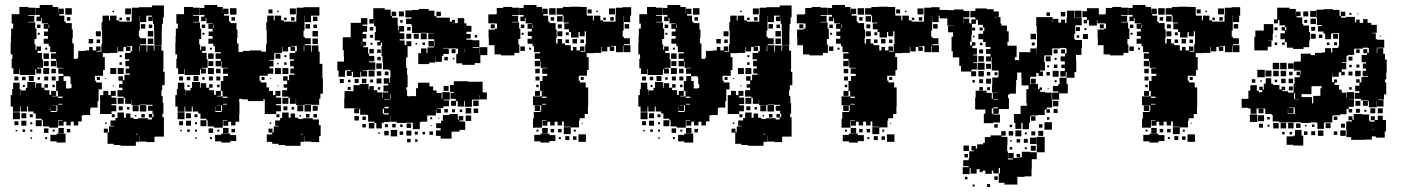

<svg xmlns="http://www.w3.org/2000/svg" viewBox="-20 -557 5641 773"><path d="M60 -107H32V-128H23V-174H29V-198H33V-224H59V-198H63V-174H64V-193H84V-203H90V-227H122V-204H125V-222H147V-204H159V-218H173V-204H159V-194H179V-175H186V-191H206V-171H190V-169H213V-191H206V-231H246V-201H264V-203H268V-219H264V-246H261V-250H236V-231H216V-251H235V-260H215V-282H235V-284H209V-311H207V-290H185V-312H206V-320H185V-342H206V-347H182V-371H176V-381H156V-401H173V-412H157V-430H173V-441H156V-461H173V-463H148V-485H145V-472H127V-490H140V-497H122V-525H140V-537H192V-529H214V-504H215V-522H237V-500H219V-494H239V-470H245V-464H269V-438H273V-404H271V-382H277V-352V-320H292V-325H295V-352H323V-354H339V-368H353V-354H367V-370H385V-352H369V-349H388V-379H391V-406V-434H389V-468H393V-494H419V-475H423V-494H449V-475H460V-470H485H510V-497H511V-526H539V-528H569H592V-535H640V-487H636V-461H632V-435H631V-406H601V-435H600V-461H596V-487H595V-472H577V-490H592V-494H569V-468H543V-434H539V-409H544V-375H570V-349H573V-374H599V-353H602V-375H630V-353H638V-309V-279H637V-268H643V-214H633V-194H630V-170H635V-143H638V-99H634V-85H640V-55V-7H602V15H570V13H542V-10H541V14H527V30H465V27H438V22H413V-23H398V-39H414V-24H419V-48H439V-50H425V-72H445V-82H453V-104H479V-83H487V-100H505V-83H518V-78H536V-81H576V-76H592V-84H579V-98H593V-85H598V-99H594V-111H576V-131H594V-135H570V-136H543V-134H509V-156H508V-139H484V-163H501H478V-168H453V-194H473V-232H457V-250H475V-234H481V-256H503V-261H486V-281H500V-290H485V-312H500V-318H483V-344H506V-351H512V-372H489V-370H505V-352H487V-368H477V-350H455V-368H453V-344H424V-343H394V-327H402V-275H395V-252H362V-232H367V-225H390V-197H377V-150H373V-124H346V-121H343V-94H315V-92H309V-68H295V-52H277V-67H265V-52H247V-67H236V-51H216V-71H232V-73H214V-43H178V-48H153V-73H148V-79H124V-100H115V-108H93V-128H89V-108H63V-128H60ZM58 -259H34V-282H27V-320H30V-338H23V-384H24V-413H25V-442H33V-462H27V-500H58V-529H94V-526H121V-496H94V-493H118V-469H94V-467H122V-442H127V-400H119V-378H103H123V-356H127V-370H145V-352H131V-344H149V-318H131H153V-284H129V-281H146V-261H126V-278H122V-255H90H60V-279H58ZM269 -498H243V-524H269ZM508 -499H484V-523H508ZM439 -508H433V-514H439ZM543 -468V-494H542V-468ZM263 -474H249V-488H263ZM503 -474H489V-488H503ZM471 -476H461V-486H471ZM565 -442H547V-460H565ZM178 -444V-458H176V-444ZM143 -444H129V-458H143ZM593 -444H579V-458H593ZM597 -410H575V-432H597ZM386 -411H366V-431H386ZM140 -417H132V-425H140ZM631 -376H601V-406H631ZM568 -379H544V-403H568ZM597 -380H575V-402H597ZM355 -382H337V-400H355ZM383 -384H369V-398H383ZM542 -351V-373H540V-351ZM170 -357H162V-365H170ZM177 -320H155V-342H177ZM470 -327H462V-335H470ZM176 -291H156V-311H176ZM471 -296H461V-306H471ZM448 -259H424V-283H448ZM478 -259H454V-283H478ZM178 -259H154V-283H178ZM205 -262H187V-280H205ZM116 -231H96V-251H116ZM204 -233H188V-249H204ZM174 -233H158V-249H174ZM54 -233H38V-249H54ZM83 -234H69V-248H83ZM382 -235H370V-247H382ZM141 -236H131V-246H141ZM408 -239H404V-243H408ZM473 -204H459V-218H473ZM201 -206H191V-216H201ZM80 -207H72V-215H80ZM438 -209H434V-213H438ZM429 -98H383V-128V-174H396V-191H416V-174H426V-191H446V-171H429V-164H449V-138H429V-133H448V-109H429ZM214 -163H232V-168H214V-136H231V-139H214ZM478 -139H454V-163H478ZM569 -108H543V-134H569ZM207 -110H185V-127H184V-106H208V-109H211V-133H190V-132H207ZM538 -109H514V-133H538ZM474 -113H458V-129H474ZM501 -116H491V-126H501ZM60 -77H32V-105H60ZM86 -81H66V-101H86ZM563 -84H549V-98H563ZM112 -85H100V-97H112ZM442 -85H430V-97H442ZM529 -88H523V-94H529ZM148 -49H124V-73H148ZM86 -51H66V-71H86ZM54 -53H38V-69H54ZM110 -57H102V-65H110ZM409 -58H403V-64H409ZM237 -20H215V-42H237ZM175 -22H157V-40H175ZM263 -24H249V-38H263ZM81 -26H71V-36H81ZM110 -27H102V-35H110ZM200 -27H192V-35H200ZM49 -28H43V-34H49ZM244 17H208V12H183V-14H208V-19H244ZM527 -16H535V-18H527ZM170 3H162V-5H170ZM109 2H103V-4H109Z M723 -107H695V-128H686V-174H692V-198H696V-224H722V-198H726V-174H727V-193H747V-203H753V-227H785V-204H788V-222H810V-204H822V-218H836V-204H822V-194H842V-175H849V-191H869V-171H853V-169H876V-191H869V-231H895H879V-251H898V-260H878V-282H898V-284H872V-311H870V-290H848V-312H869V-320H848V-342H869V-347H845V-371H839V-381H819V-401H836V-412H820V-430H836V-441H819V-461H836V-463H811V-485H808V-472H790V-490H803V-497H785V-525H803V-537H855V-529H877V-504H878V-522H900V-500H882V-494H902V-470H908V-464H932V-438H936V-404H934V-382H940V-352V-348H958V-352H986V-354H1032V-349H1051V-379H1054V-406V-434H1052V-468H1056V-494H1082V-475H1086V-494H1112V-475H1123V-470H1148H1173V-497H1174V-526H1202V-528H1232H1266V-494H1232V-468H1206V-434H1202V-409H1207V-375H1233V-349H1236V-374H1262V-349H1267V-313V-300H1278V-242H1277H1280V-180H1270V-160H1265V-135H1233V-136H1206V-134H1172V-156H1171V-139H1147V-163H1164H1141V-168H1116V-194H1136V-232H1120V-250H1138V-234H1144V-256H1166V-261H1149V-281H1163V-290H1148V-312H1163V-318H1146V-344H1169V-351H1175V-372H1152V-370H1168V-352H1150V-368H1140V-350H1118V-368H1116V-344H1087V-343H1084V-316H1065V-313H1081V-289H1065V-282H1080V-260H1058V-252H1025V-232H1030V-225H1053V-205H1063V-191H1079V-174H1089V-191H1109V-171H1092V-164H1112V-138H1092V-133H1111V-109H1092V-98H1046V-128V-157H1040V-150H978V-157H955V-159H943V-146H944V-96H943V-67H928V-52H910V-67H899V-51H879V-71H895V-73H877V-43H841V-48H816V-73H811V-79H787V-100H778V-108H756V-128H752V-108H726V-128H723ZM721 -259H697V-282H690V-320H693V-338H686V-384H687V-413H688V-442H696V-462H690V-500H721V-529H757V-526H784V-496H757V-493H781V-469H757V-467H785V-442H790V-400H782V-378H766H786V-356H790V-370H808V-352H794V-344H812V-318H794H816V-284H792V-281H809V-261H789V-278H785V-255H753H723V-279H721ZM932 -498H906V-524H932ZM1171 -499H1147V-523H1171ZM1077 -503H1061V-519H1077ZM1102 -508H1096V-514H1102ZM1206 -468V-494H1205V-468ZM1258 -472H1240V-490H1258ZM926 -474H912V-488H926ZM1166 -474H1152V-488H1166ZM1134 -476H1124V-486H1134ZM1228 -442H1210V-460H1228ZM841 -444V-458H839V-444ZM806 -444H792V-458H806ZM1256 -444H1242V-458H1256ZM1260 -410H1238V-432H1260ZM803 -417H795V-425H803ZM1231 -379H1207V-403H1231ZM1260 -380H1238V-402H1260ZM1205 -351V-373H1203V-351ZM833 -357H825V-365H833ZM840 -320H818V-342H840ZM1109 -321H1089V-341H1109ZM1133 -327H1125V-335H1133ZM839 -291H819V-311H839ZM1134 -296H1124V-306H1134ZM1102 -298H1096V-304H1102ZM1111 -259H1087V-283H1111ZM1141 -259H1117V-283H1141ZM841 -259H817V-283H841ZM868 -262H850V-280H868ZM779 -231H759V-251H779ZM867 -233H851V-249H867ZM837 -233H821V-249H837ZM717 -233H701V-249H717ZM746 -234H732V-248H746ZM1045 -235H1033V-247H1045ZM804 -236H794V-246H804ZM1071 -239H1067V-243H1071ZM1136 -204H1122V-218H1136ZM864 -206H854V-216H864ZM743 -207H735V-215H743ZM1101 -209H1097V-213H1101ZM877 -163H895V-168H877V-136H894V-139H877ZM1141 -139H1117V-163H1141ZM1232 -108H1206V-134H1232ZM870 -110H848V-127H847V-106H871V-109H874V-133H853V-132H870ZM1201 -109H1177V-133H1201ZM1259 -111H1239V-131H1259ZM1137 -113H1121V-129H1137ZM1164 -116H1154V-126H1164ZM723 -77H695V-105H723ZM1190 30H1128V27H1101V22H1076V14H1054V-16H1076V-23H1061V-39H1077V-24H1082V-48H1102V-50H1088V-72H1108V-82H1116V-104H1142V-83H1150V-100H1168V-83H1181V-78H1199V-81H1239V-76H1264V-53H1271V-9H1265V15H1233V13H1205V-10H1204V14H1190ZM749 -81H729V-101H749ZM1226 -84H1212V-98H1226ZM1256 -84H1242V-98H1256ZM775 -85H763V-97H775ZM1105 -85H1093V-97H1105ZM1192 -88H1186V-94H1192ZM811 -49H787V-73H811ZM749 -51H729V-71H749ZM717 -53H701V-69H717ZM773 -57H765V-65H773ZM1072 -58H1066V-64H1072ZM900 -20H878V-42H900ZM838 -22H820V-40H838ZM926 -24H912V-38H926ZM744 -26H734V-36H744ZM773 -27H765V-35H773ZM863 -27H855V-35H863ZM712 -28H706V-34H712ZM907 17H871V12H846V-14H871V-19H907ZM1190 -16H1198V-18H1190ZM931 11H907V-13H931ZM833 3H825V-5H833ZM772 2H766V-4H772Z M1426 -101H1406V-121H1423V-122H1406V-121H1366V-161H1367V-190H1403V-214H1428V-219H1464V-197H1467V-210H1485V-194H1499V-185H1520V-163H1522V-185H1543V-189H1524V-213H1543V-220H1525V-242H1547V-224H1550V-247H1571H1552V-273H1548V-277H1522V-305H1520V-331H1516V-371H1518V-385H1513V-374H1499V-388H1510V-394H1489V-428H1510H1493V-451H1486V-478H1485V-462H1467V-480H1483V-524H1529V-518H1553V-493H1557V-510H1575V-492H1558V-486H1581V-457H1582V-434H1585V-452H1607V-430H1589V-423H1608V-399H1589V-394H1609V-376H1616V-391H1636V-371H1621V-326H1615V-310V-284H1619V-256H1621V-206H1616V-194H1619V-170H1625V-168H1627V-170H1655V-202H1663V-224H1709V-209H1724V-193H1738V-183H1758V-160H1761V-186H1791V-156H1765V-153H1788V-129H1765V-122H1741V-120H1755V-102H1737V-116H1735V-92H1705H1700V-67H1673V-64H1670V-37H1642V-63H1615V-62H1577V-67H1552V-90H1551V-66H1525V-62H1487V-67H1462V-94H1459V-95H1430V-118H1426ZM1708 -299H1664V-343H1675V-362H1697V-343H1701V-366H1727V-370H1729V-393H1728V-399H1704V-423H1728V-424H1699V-425H1673V-424H1639V-452H1637V-460H1615V-482H1637V-487H1612V-515H1640V-517H1666V-521H1706V-514H1729V-492H1737V-510H1755V-492H1737V-486H1761V-470V-486H1791V-470H1800V-477H1812V-465H1805V-464H1823V-484H1849V-463H1858V-453H1878V-429H1858V-420H1875V-402H1858V-397H1882V-395H1910V-367H1883V-364H1909V-339H1910V-367H1942V-335H1914V-303H1891V-296H1841V-302H1817V-340H1824V-361H1816V-362H1787V-364H1765V-362H1787V-340H1765V-332H1759V-308H1733V-332H1732V-305H1708ZM1606 -491H1586V-511H1606ZM1369 -248H1343V-273H1338V-309H1365V-329H1364V-355H1360V-407H1392V-417V-465H1433V-484H1459V-458H1440V-453H1458V-429H1440V-420H1455V-402H1440V-389H1454V-373H1443V-367H1462V-341H1466V-332H1487V-310H1466V-306H1491V-276H1462V-275H1439V-273H1458V-249H1434V-268H1431V-246H1401V-268H1396V-251H1376V-271H1393V-274H1374V-273H1369ZM1601 -466H1591V-476H1601ZM1633 -434H1619V-448H1633ZM1483 -434H1469V-448H1483ZM1698 -399H1674V-423H1698ZM1666 -401H1646V-421H1666ZM1636 -401H1616V-421H1636ZM1482 -405H1470V-417H1482ZM1901 -406H1891V-416H1901ZM1727 -370H1705V-392H1727ZM1438 -378V-387H1436V-378ZM1691 -376H1681V-386H1691ZM1480 -377H1472V-385H1480ZM1659 -378H1653V-384H1659ZM1849 -346V-361H1848V-346ZM1485 -342H1467V-360H1485ZM1814 -343H1798V-359H1814ZM1513 -344H1499V-358H1513ZM1783 -314H1769V-328H1783ZM1513 -314H1499V-328H1513ZM1809 -318H1803V-324H1809ZM1517 -280H1495V-302H1517ZM1488 -249H1464V-273H1488ZM1515 -252H1497V-270H1515ZM1544 -254H1529V-269H1544ZM1516 -221H1496V-241H1516ZM1455 -222H1437V-240H1455ZM1364 -223H1348V-239H1364ZM1424 -223H1408V-239H1424ZM1482 -225H1470V-237H1482ZM1391 -226H1381V-236H1391ZM1816 -131H1796V-151H1815V-159H1794V-183H1807V-187H1792V-215H1807V-230H1865V-227H1869V-228H1923V-185H1940V-157H1912V-174H1911V-156H1882V-155H1880V-127H1852V-150H1849V-128H1823V-150H1816ZM1786 -191H1766V-211H1786ZM1392 -195H1380V-207H1392ZM1511 -196H1501V-206H1511ZM1552 -158V-178H1550V-158ZM1528 -155H1549V-157H1528ZM1907 -130H1885V-152H1907ZM1528 -121H1545V-127H1528ZM1877 -100H1855V-122H1877ZM1905 -102H1887V-120H1905ZM1525 -100V-96H1545V-101H1526V-119H1521V-100ZM1783 -104H1769V-118H1783ZM1812 -105H1800V-117H1812ZM1841 -106H1831V-116H1841ZM1798 1H1754V-10H1735V-32H1754V-41H1736V-61H1756V-43V-71H1763V-94H1789V-75V-98H1823V-75H1827V-90H1845V-72H1830V-68H1853V-34H1830V-27H1798ZM1877 -70H1855V-92H1877ZM1425 -72H1407V-90H1425ZM1453 -74H1439V-88H1453ZM1720 -77H1712V-85H1720ZM1748 -79H1744V-83H1748ZM1517 -40H1495V-62H1517ZM1487 -40H1465V-62H1487ZM1635 -42H1617V-60H1635ZM1573 -44H1559V-58H1573ZM1453 -44H1439V-58H1453ZM1542 -45H1530V-57H1542ZM1601 -46H1591V-56H1601ZM1718 -49H1714V-53H1718ZM1579 -8H1553V-34H1579ZM1636 -11H1616V-31H1636ZM1545 -12H1527V-30H1545ZM1603 -14H1589V-28H1603ZM1723 -14H1709V-28H1723ZM1662 -15H1650V-27H1662ZM1691 -16H1681V-26H1691ZM1509 -18H1503V-24H1509ZM1633 16H1619V2H1633ZM1661 14H1651V4H1661Z M2162 -43H2126V-79H2129V-106H2156V-109H2159V-133H2126V-169H2161V-191H2154V-231H2180H2164V-251H2183V-260H2163V-282H2183V-284H2157V-311H2155V-290H2133V-312H2154V-320H2133V-342H2154V-347H2130V-371H2124V-381H2104V-401H2121V-412H2105V-430H2121V-441H2104V-461H2121V-463H2096V-485H2093V-472H2075V-490H2088V-497H2070V-525H2088V-537H2140V-529H2162V-504H2163V-522H2185V-500H2167V-494H2187V-470H2193V-464H2217V-438H2221V-404H2219V-382H2255V-375H2278V-354H2287V-368H2301V-354H2315V-370H2333V-352H2317V-349H2336V-379H2339V-406V-431H2317H2334V-411H2314V-428H2309V-406H2279V-428H2271V-439H2252V-463H2270V-466H2249V-493H2246V-498H2221V-524H2246V-529H2275V-530H2313V-529H2342V-500H2343V-494H2367V-475H2371V-494H2397V-475H2408V-470H2433H2458V-497H2459V-526H2487V-528H2521V-494H2517V-468H2491V-434H2487V-409H2492V-375H2518V-347H2490V-373H2488V-347H2460V-372H2437V-370H2453V-352H2435V-368H2425V-350H2403V-368H2401V-344H2372V-343H2342V-327H2350V-275H2343V-252H2310V-232H2315V-225H2338V-205H2348V-175V-127H2347V-98H2334V-81H2314V-98V-71H2311V-44H2278V-17H2250V-45H2277V-47H2250V-68H2243V-52H2225V-67H2213V-52H2195V-67H2184V-51H2164V-71H2180V-73H2162ZM2051 -334H1997V-338H1971V-375H1948V-404H1947V-438H1973V-442H1981V-462H1975V-463H1946V-499H1975V-500H1980V-525H2006V-529H2042V-526H2069V-496H2042V-493H2066V-469H2042V-467H2070V-442H2075V-400H2067V-378H2051H2071V-344H2051ZM2217 -498H2191V-524H2217ZM2456 -499H2432V-523H2456ZM2362 -503H2346V-519H2362ZM2387 -508H2381V-514H2387ZM2491 -468V-494H2490V-468ZM2245 -470H2223V-492H2245ZM2211 -474H2197V-488H2211ZM2451 -474H2437V-488H2451ZM2419 -476H2409V-486H2419ZM2513 -442H2495V-460H2513ZM2242 -443H2226V-459H2242ZM1972 -443H1956V-459H1972ZM2126 -444V-458H2124V-444ZM2091 -444H2077V-458H2091ZM2244 -411H2224V-431H2244ZM2270 -415H2258V-427H2270ZM2088 -417H2080V-425H2088ZM2516 -379H2492V-403H2516ZM2243 -382H2225V-400H2243ZM2303 -382H2285V-400H2303ZM2331 -384H2317V-398H2331ZM2271 -384H2257V-398H2271ZM2093 -352H2075V-370H2093ZM2118 -357H2110V-365H2118ZM2153 -262H2135V-280H2153ZM2152 -233H2136V-249H2152ZM2330 -235H2318V-247H2330ZM2149 -206H2139V-216H2149ZM2154 -171H2134V-191H2154ZM2162 -163H2180V-168H2162V-136H2179V-139H2162ZM2155 -110H2133V-132H2155ZM2326 -59H2322V-63H2326ZM2185 -20H2163V-42H2185ZM2211 -24H2197V-38H2211ZM2241 -24H2227V-38H2241ZM2298 -27H2290V-35H2298ZM2148 -27H2140V-35H2148ZM2192 17H2156V12H2131V-14H2156V-19H2192ZM2339 14H2309V-16H2339ZM2216 11H2192V-13H2216ZM2272 7H2256V-9H2272ZM2301 6H2287V-8H2301ZM2238 3H2230V-5H2238Z M2587 -107H2559V-128H2550V-174H2556V-198H2560V-224H2586V-198H2590V-174H2591V-193H2611V-203H2617V-227H2649V-204H2652V-222H2674V-204H2686V-218H2700V-204H2686V-194H2706V-175H2713V-191H2733V-171H2717V-169H2740V-191H2733V-231H2773V-201H2791V-203H2795V-219H2791V-246H2788V-250H2763V-231H2743V-251H2762V-260H2742V-282H2762V-284H2736V-311H2734V-290H2712V-312H2733V-320H2712V-342H2733V-347H2709V-371H2703V-381H2683V-401H2700V-412H2684V-430H2700V-441H2683V-461H2700V-463H2675V-485H2672V-472H2654V-490H2667V-497H2649V-525H2667V-537H2719V-529H2741V-504H2742V-522H2764V-500H2746V-494H2766V-470H2772V-464H2796V-438H2800V-404H2798V-382H2804V-352V-320H2819V-325H2822V-352H2850V-354H2866V-368H2880V-354H2894V-370H2912V-352H2896V-349H2915V-379H2918V-406V-434H2916V-468H2920V-494H2946V-475H2950V-494H2976V-475H2987V-470H3012H3037V-497H3038V-526H3066V-528H3096H3119V-535H3167V-487H3163V-461H3159V-435H3158V-406H3128V-435H3127V-461H3123V-487H3122V-472H3104V-490H3119V-494H3096V-468H3070V-434H3066V-409H3071V-375H3097V-349H3100V-374H3126V-353H3129V-375H3157V-353H3165V-309V-279H3164V-268H3170V-214H3160V-194H3157V-170H3162V-143H3165V-99H3161V-85H3167V-55V-7H3129V15H3097V13H3069V-10H3068V14H3054V30H2992V27H2965V22H2940V-23H2925V-39H2941V-24H2946V-48H2966V-50H2952V-72H2972V-82H2980V-104H3006V-83H3014V-100H3032V-83H3045V-78H3063V-81H3103V-76H3119V-84H3106V-98H3120V-85H3125V-99H3121V-111H3103V-131H3121V-135H3097V-136H3070V-134H3036V-156H3035V-139H3011V-163H3028H3005V-168H2980V-194H3000V-232H2984V-250H3002V-234H3008V-256H3030V-261H3013V-281H3027V-290H3012V-312H3027V-318H3010V-344H3033V-351H3039V-372H3016V-370H3032V-352H3014V-368H3004V-350H2982V-368H2980V-344H2951V-343H2921V-327H2929V-275H2922V-252H2889V-232H2894V-225H2917V-197H2904V-150H2900V-124H2873V-121H2870V-94H2842V-92H2836V-68H2822V-52H2804V-67H2792V-52H2774V-67H2763V-51H2743V-71H2759V-73H2741V-43H2705V-48H2680V-73H2675V-79H2651V-100H2642V-108H2620V-128H2616V-108H2590V-128H2587ZM2585 -259H2561V-282H2554V-320H2557V-338H2550V-384H2551V-413H2552V-442H2560V-462H2554V-500H2585V-529H2621V-526H2648V-496H2621V-493H2645V-469H2621V-467H2649V-442H2654V-400H2646V-378H2630H2650V-356H2654V-370H2672V-352H2658V-344H2676V-318H2658H2680V-284H2656V-281H2673V-261H2653V-278H2649V-255H2617H2587V-279H2585ZM2796 -498H2770V-524H2796ZM3035 -499H3011V-523H3035ZM2966 -508H2960V-514H2966ZM3070 -468V-494H3069V-468ZM2790 -474H2776V-488H2790ZM3030 -474H3016V-488H3030ZM2998 -476H2988V-486H2998ZM3092 -442H3074V-460H3092ZM2705 -444V-458H2703V-444ZM2670 -444H2656V-458H2670ZM3120 -444H3106V-458H3120ZM3124 -410H3102V-432H3124ZM2913 -411H2893V-431H2913ZM2667 -417H2659V-425H2667ZM3158 -376H3128V-406H3158ZM3095 -379H3071V-403H3095ZM3124 -380H3102V-402H3124ZM2882 -382H2864V-400H2882ZM2910 -384H2896V-398H2910ZM3069 -351V-373H3067V-351ZM2697 -357H2689V-365H2697ZM2704 -320H2682V-342H2704ZM2997 -327H2989V-335H2997ZM2703 -291H2683V-311H2703ZM2998 -296H2988V-306H2998ZM2975 -259H2951V-283H2975ZM3005 -259H2981V-283H3005ZM2705 -259H2681V-283H2705ZM2732 -262H2714V-280H2732ZM2643 -231H2623V-251H2643ZM2731 -233H2715V-249H2731ZM2701 -233H2685V-249H2701ZM2581 -233H2565V-249H2581ZM2610 -234H2596V-248H2610ZM2909 -235H2897V-247H2909ZM2668 -236H2658V-246H2668ZM2935 -239H2931V-243H2935ZM3000 -204H2986V-218H3000ZM2728 -206H2718V-216H2728ZM2607 -207H2599V-215H2607ZM2965 -209H2961V-213H2965ZM2956 -98H2910V-128V-174H2923V-191H2943V-174H2953V-191H2973V-171H2956V-164H2976V-138H2956V-133H2975V-109H2956ZM2741 -163H2759V-168H2741V-136H2758V-139H2741ZM3005 -139H2981V-163H3005ZM3096 -108H3070V-134H3096ZM2734 -110H2712V-127H2711V-106H2735V-109H2738V-133H2717V-132H2734ZM3065 -109H3041V-133H3065ZM3001 -113H2985V-129H3001ZM3028 -116H3018V-126H3028ZM2587 -77H2559V-105H2587ZM2613 -81H2593V-101H2613ZM3090 -84H3076V-98H3090ZM2639 -85H2627V-97H2639ZM2969 -85H2957V-97H2969ZM3056 -88H3050V-94H3056ZM2675 -49H2651V-73H2675ZM2613 -51H2593V-71H2613ZM2581 -53H2565V-69H2581ZM2637 -57H2629V-65H2637ZM2936 -58H2930V-64H2936ZM2764 -20H2742V-42H2764ZM2702 -22H2684V-40H2702ZM2790 -24H2776V-38H2790ZM2608 -26H2598V-36H2608ZM2637 -27H2629V-35H2637ZM2727 -27H2719V-35H2727ZM2576 -28H2570V-34H2576ZM2771 17H2735V12H2710V-14H2735V-19H2771ZM3054 -16H3062V-18H3054ZM2697 3H2689V-5H2697ZM2636 2H2630V-4H2636Z M3404 -43H3368V-79H3371V-106H3398V-109H3401V-133H3368V-169H3403V-191H3396V-231H3422H3406V-251H3425V-260H3405V-282H3425V-284H3399V-311H3397V-290H3375V-312H3396V-320H3375V-342H3396V-347H3372V-371H3366V-381H3346V-401H3363V-412H3347V-430H3363V-441H3346V-461H3363V-463H3338V-485H3335V-472H3317V-490H3330V-497H3312V-525H3330V-537H3382V-529H3404V-504H3405V-522H3427V-500H3409V-494H3429V-470H3435V-464H3459V-438H3463V-404H3461V-382H3497V-375H3520V-354H3529V-368H3543V-354H3557V-370H3575V-352H3559V-349H3578V-379H3581V-406V-431H3559H3576V-411H3556V-428H3551V-406H3521V-428H3513V-439H3494V-463H3512V-466H3491V-493H3488V-498H3463V-524H3488V-529H3517V-530H3555V-529H3584V-500H3585V-494H3609V-475H3613V-494H3639V-475H3650V-470H3675H3700V-497H3701V-526H3729V-528H3763V-494H3759V-468H3733V-434H3729V-409H3734V-375H3760V-347H3732V-373H3730V-347H3702V-372H3679V-370H3695V-352H3677V-368H3667V-350H3645V-368H3643V-344H3614V-343H3584V-327H3592V-275H3585V-252H3552V-232H3557V-225H3580V-205H3590V-175V-127H3589V-98H3576V-81H3556V-98V-71H3553V-44H3520V-17H3492V-45H3519V-47H3492V-68H3485V-52H3467V-67H3455V-52H3437V-67H3426V-51H3406V-71H3422V-73H3404ZM3293 -334H3239V-338H3213V-375H3190V-404H3189V-438H3215V-442H3223V-462H3217V-463H3188V-499H3217V-500H3222V-525H3248V-529H3284V-526H3311V-496H3284V-493H3308V-469H3284V-467H3312V-442H3317V-400H3309V-378H3293H3313V-344H3293ZM3459 -498H3433V-524H3459ZM3698 -499H3674V-523H3698ZM3604 -503H3588V-519H3604ZM3629 -508H3623V-514H3629ZM3733 -468V-494H3732V-468ZM3487 -470H3465V-492H3487ZM3453 -474H3439V-488H3453ZM3693 -474H3679V-488H3693ZM3661 -476H3651V-486H3661ZM3755 -442H3737V-460H3755ZM3484 -443H3468V-459H3484ZM3214 -443H3198V-459H3214ZM3368 -444V-458H3366V-444ZM3333 -444H3319V-458H3333ZM3486 -411H3466V-431H3486ZM3512 -415H3500V-427H3512ZM3330 -417H3322V-425H3330ZM3758 -379H3734V-403H3758ZM3485 -382H3467V-400H3485ZM3545 -382H3527V-400H3545ZM3573 -384H3559V-398H3573ZM3513 -384H3499V-398H3513ZM3335 -352H3317V-370H3335ZM3360 -357H3352V-365H3360ZM3395 -262H3377V-280H3395ZM3394 -233H3378V-249H3394ZM3572 -235H3560V-247H3572ZM3391 -206H3381V-216H3391ZM3396 -171H3376V-191H3396ZM3404 -163H3422V-168H3404V-136H3421V-139H3404ZM3397 -110H3375V-132H3397ZM3568 -59H3564V-63H3568ZM3427 -20H3405V-42H3427ZM3453 -24H3439V-38H3453ZM3483 -24H3469V-38H3483ZM3540 -27H3532V-35H3540ZM3390 -27H3382V-35H3390ZM3434 17H3398V12H3373V-14H3398V-19H3434ZM3581 14H3551V-16H3581ZM3458 11H3434V-13H3458ZM3514 7H3498V-9H3514ZM3543 6H3529V-8H3543ZM3480 3H3472V-5H3480Z M4357 -463H4343V-477H4356V-488H4338V-512H4356V-524H4404V-476H4396V-454H4364V-476H4357ZM3979 -61H3941V-99H3947V-116H3906V-164H3908V-192H3952V-183H3973V-159H3977V-183H3996V-184H3974V-216H3975V-245H3999V-251H4000V-270V-273H3973V-302H3972V-328H3970V-310H3950V-330H3968V-340H3950V-360H3968V-368H3948V-388H3938V-399H3919V-421H3938V-432H3943V-447H3937V-457H3917V-477H3909V-461H3893V-417H3891V-389H3885V-375H3893V-387H3907V-373H3895V-363H3913V-337H3898V-334H3914V-306H3898V-303H3913V-277H3891V-270H3910V-250H3890V-269H3849V-292H3842V-326H3816V-351H3811V-409H3817V-427H3797V-453H3819V-454H3794V-483H3763V-517H3797V-516H3821V-519H3859V-513H3883V-487H3859V-482H3882V-463H3891V-479H3907V-487H3887V-513H3907V-523H3953V-520H3980V-511H4001V-489H3983V-488H4008V-462H4012V-454H4034V-431H4041V-389H4036V-373H4073V-327H4066V-315H4083V-347H4128V-362H4152V-341H4153V-367H4155V-395H4178H4155V-424H4154V-452H4152V-488H4182H4218V-466H4219V-481H4241V-466H4252V-478H4268V-464H4274V-486H4306V-485H4335V-455H4309V-421H4305V-399H4309V-396H4336V-364H4334V-336H4312V-313H4313V-267H4306V-244H4274V-219H4279V-181H4244V-156H4216V-184H4241V-219H4246V-244H4274V-267H4271V-249H4249V-271H4267V-283H4253V-297H4267V-310H4250V-330H4268V-342H4274V-361H4271V-364H4248V-362H4216V-334H4187V-333H4184V-307H4187V-273H4167V-269H4179V-251H4161V-263H4152V-248H4128V-242H4127V-219H4159V-198H4165V-205H4175V-195H4168V-187H4187V-184H4214V-156H4216V-124H4194V-117H4207V-103H4193V-116H4186V-94H4158V-92H4131V-89H4149V-71H4131V-89H4127V-63H4123V-37H4097V-62H4062V-98H4089V-131H4114V-142H4112V-198H4121V-213H4093V-242H4092V-265H4085H4075V-235H4071V-209H4070V-180H4044V-176H4038V-162H4042V-118H4001V-99H3979V-121H3973V-99H3979V-96H4006V-64H3979ZM4304 -486H4276V-514H4304ZM4334 -486H4306V-514H4334ZM4269 -491H4251V-509H4269ZM4207 -493H4193V-507H4207ZM3858 -463V-481H3857V-463ZM4328 -432H4312V-448H4328ZM3906 -434H3894V-446H3906ZM3936 -434H3924V-446H3936ZM4354 -436H4346V-444H4354ZM4151 -399H4129V-421H4151ZM4360 -400H4340V-420H4360ZM4325 -405H4315V-415H4325ZM3903 -407H3897V-413H3903ZM4146 -374H4134V-386H4146ZM3935 -375H3925V-385H3935ZM4306 -342V-361V-342ZM4238 -342H4222V-358H4238ZM4268 -342H4252V-358H4268ZM3938 -342H3922V-358H3938ZM3941 -309H3919V-331H3941ZM4210 -310H4190V-330H4210ZM4234 -316H4226V-324H4234ZM3944 -276H3916V-304H3944ZM3970 -280H3950V-300H3970ZM4237 -283H4223V-297H4237ZM4204 -286H4196V-294H4204ZM4242 -248H4218V-272H4242ZM3941 -249H3919V-271H3941ZM3967 -253H3953V-267H3967ZM4207 -253H4193V-267H4207ZM3996 -254H3984V-266H3996ZM4150 -220H4130V-240H4150ZM3970 -220H3950V-240H3970ZM3938 -222H3922V-238H3938ZM3905 -225H3895V-235H3905ZM4234 -226H4226V-234H4234ZM4241 -189H4219V-211H4241ZM3937 -193H3923V-207H3937ZM3966 -194H3954V-206H3966ZM4202 -198H4198V-202H4202ZM3979 -155H3998V-157H3979ZM4241 -129H4219V-151H4241ZM3979 -121H3998V-125H3979ZM4238 -102H4222V-118H4238ZM4205 -75H4195V-85H4205ZM4215 -35H4185V-65H4215ZM4092 -38H4068V-62H4092ZM4177 -43H4163V-57H4177ZM3997 -43H3983V-57H3997ZM4055 -45H4045V-55H4055ZM4092 -8H4068V-32H4092ZM4180 -10H4160V-30H4180ZM3884 144H3856V116H3880V112H3858V88H3880V80H3882V52H3901V49H3891V31H3909V41H3914V24H3938V18H3945V-5H3968V-12H4011V-29H4029V-11H4012V-6H4036V26H4035V52H4038V85H4059V81H4039V59H4061V79H4086V77H4073V63H4087V76H4094V54H4126V56H4154V24V-6H4186V24V56H4154V84H4134V124H4133V153H4105V155H4076V186H4024V179H4001V141H4006V119H3990H4001V141H3979V130H3973V143H3947V130H3936V136H3924V124H3930H3912V142H3888V120H3884ZM4059 -11H4041V-29H4059ZM4148 -12H4132V-28H4148ZM4114 -16H4106V-24H4114ZM4153 23H4127V-3H4153ZM4118 18H4102V2H4118ZM4087 17H4073V3H4087ZM4053 13H4047V7H4053ZM3881 51H3859V29H3881ZM4150 50H4130V30H4150ZM4055 45H4045V35H4055ZM4114 44H4106V36H4114ZM3877 77H3863V63H3877ZM3997 167H3983V153H3997ZM3875 165H3865V155H3875ZM3966 196H3954V184H3966ZM3904 194H3896V186H3904Z M4614 -43H4578V-79H4581V-106H4608V-109H4611V-133H4578V-169H4613V-191H4606V-231H4632H4616V-251H4635V-260H4615V-282H4635V-284H4609V-311H4607V-290H4585V-312H4606V-320H4585V-342H4606V-347H4582V-371H4576V-381H4556V-401H4573V-412H4557V-430H4573V-441H4556V-461H4573V-463H4548V-485H4545V-472H4527V-490H4540V-497H4522V-525H4540V-537H4592V-529H4614V-504H4615V-522H4637V-500H4619V-494H4639V-470H4645V-464H4669V-438H4673V-404H4671V-382H4707V-375H4730V-354H4739V-368H4753V-354H4767V-370H4785V-352H4769V-349H4788V-379H4791V-406V-431H4769H4786V-411H4766V-428H4761V-406H4731V-428H4723V-439H4704V-463H4722V-466H4701V-493H4698V-498H4673V-524H4698V-529H4727V-530H4765V-529H4794V-500H4795V-494H4819V-475H4823V-494H4849V-475H4860V-470H4885H4910V-497H4911V-526H4939V-528H4973V-494H4969V-468H4943V-434H4939V-409H4944V-375H4970V-347H4942V-373H4940V-347H4912V-372H4889V-370H4905V-352H4887V-368H4877V-350H4855V-368H4853V-344H4824V-343H4794V-327H4802V-275H4795V-252H4762V-232H4767V-225H4790V-205H4800V-175V-127H4799V-98H4786V-81H4766V-98V-71H4763V-44H4730V-17H4702V-45H4729V-47H4702V-68H4695V-52H4677V-67H4665V-52H4647V-67H4636V-51H4616V-71H4632V-73H4614ZM4503 -334H4449V-338H4423V-375H4400V-404H4399V-438H4425V-442H4433V-462H4427V-463H4398V-499H4427V-500H4432V-525H4458V-529H4494V-526H4521V-496H4494V-493H4518V-469H4494V-467H4522V-442H4527V-400H4519V-378H4503H4523V-344H4503ZM4669 -498H4643V-524H4669ZM4908 -499H4884V-523H4908ZM4814 -503H4798V-519H4814ZM4839 -508H4833V-514H4839ZM4943 -468V-494H4942V-468ZM4697 -470H4675V-492H4697ZM4663 -474H4649V-488H4663ZM4903 -474H4889V-488H4903ZM4871 -476H4861V-486H4871ZM4965 -442H4947V-460H4965ZM4694 -443H4678V-459H4694ZM4424 -443H4408V-459H4424ZM4578 -444V-458H4576V-444ZM4543 -444H4529V-458H4543ZM4696 -411H4676V-431H4696ZM4722 -415H4710V-427H4722ZM4540 -417H4532V-425H4540ZM4968 -379H4944V-403H4968ZM4695 -382H4677V-400H4695ZM4755 -382H4737V-400H4755ZM4783 -384H4769V-398H4783ZM4723 -384H4709V-398H4723ZM4545 -352H4527V-370H4545ZM4570 -357H4562V-365H4570ZM4605 -262H4587V-280H4605ZM4604 -233H4588V-249H4604ZM4782 -235H4770V-247H4782ZM4601 -206H4591V-216H4601ZM4606 -171H4586V-191H4606ZM4614 -163H4632V-168H4614V-136H4631V-139H4614ZM4607 -110H4585V-132H4607ZM4778 -59H4774V-63H4778ZM4637 -20H4615V-42H4637ZM4663 -24H4649V-38H4663ZM4693 -24H4679V-38H4693ZM4750 -27H4742V-35H4750ZM4600 -27H4592V-35H4600ZM4644 17H4608V12H4583V-14H4608V-19H4644ZM4791 14H4761V-16H4791ZM4668 11H4644V-13H4668ZM4724 7H4708V-9H4724ZM4753 6H4739V-8H4753ZM4690 3H4682V-5H4690Z M5228 -360H5186V-365H5161V-387H5153V-399H5135V-423H5153V-434H5140V-448H5154V-455H5131V-476H5125V-463H5109V-479H5122V-526H5172V-521H5197V-494H5198V-510H5216V-492H5200V-487H5223V-461H5227V-454H5250V-428H5230H5254V-394H5251V-367H5228ZM5039 -99H5015V-120H5006V-123H4979V-159H5006V-162V-192H5014V-214H5040V-192H5048V-186H5062V-194H5050V-208H5064V-196H5068V-220H5106V-215H5131V-197H5140V-208H5154V-194H5143V-190H5166V-184H5188V-220H5192V-246H5213V-254H5200V-268H5214V-255H5216V-273H5189V-309H5216V-312H5217V-341H5257V-335H5274V-344H5302V-346H5315V-363H5339V-346H5344V-364H5368V-370H5371V-395V-424H5346V-422H5339V-399H5315V-422H5308V-430H5286V-452H5301V-456H5282V-484H5280V-518H5308V-520H5346V-517H5373V-493H5378V-510H5396V-492H5379V-486H5399V-489H5435V-467H5440V-478H5454V-465H5468V-480H5486V-465H5501V-457H5523V-425H5505V-423H5519V-399H5505H5525V-397H5553V-365H5525V-363H5523V-344H5525V-363H5549V-340H5556V-317H5563V-265H5561V-237H5556V-225H5561V-177H5552V-156H5527V-154H5550V-128H5524V-151H5523V-125H5491V-151H5487V-131H5467V-151H5487V-153H5459V-159H5435V-183H5453V-190H5436V-212H5453V-224H5440V-238H5454V-225H5461V-247H5487V-250H5466V-272H5480V-281H5467V-301H5480V-306H5462V-336H5484V-343H5469V-359H5485V-344H5491V-363H5489V-365H5467V-361H5432V-336H5406V-332H5401V-307H5382V-304H5400V-278H5382V-268H5394V-254H5380V-266H5370V-248H5344V-263H5343V-245V-227H5351V-237H5363V-225H5353V-215H5371V-196H5382V-184H5400V-164H5402V-186H5432V-156H5410V-155H5431V-127H5410V-118H5424V-104H5410V-118H5401V-97H5375V-93H5348V-90H5344V-64H5315V-63H5310V-38H5284V-63H5279V-64H5256V-62H5218V-65H5194V-64H5164H5130V-93V-68H5104V-94H5129H5100V-116V-98H5074V-120H5067V-101H5047V-120H5039ZM5279 -489H5255V-513H5279ZM5247 -491H5227V-511H5247ZM5421 -497H5413V-505H5421ZM5449 -499H5445V-503H5449ZM5278 -460H5256V-482H5278ZM5243 -465H5231V-477H5243ZM5084 -354H5030V-408H5034V-434H5068V-460H5106V-422H5104V-394H5084V-393H5099V-369H5084ZM5275 -433H5259V-449H5275ZM5159 -435V-448H5154V-435ZM5123 -435H5111V-447H5123ZM5277 -401H5257V-421H5277ZM5367 -401H5347V-421H5367ZM5304 -404H5290V-418H5304ZM5539 -409H5535V-413H5539ZM5119 -409H5115V-413H5119ZM5363 -375H5351V-387H5363ZM5152 -376H5142V-386H5152ZM5122 -376H5112V-386H5122ZM5332 -376H5322V-386H5332ZM5454 -344H5440V-358H5454ZM5425 -313H5409V-329H5425ZM5130 -278H5104V-304H5130ZM5160 -278H5134V-304H5160ZM5188 -280H5166V-302H5188ZM5453 -285H5441V-297H5453ZM5422 -286H5412V-296H5422ZM5072 -246H5042V-276H5072ZM5099 -249H5075V-273H5099ZM5458 -250H5436V-272H5458ZM5128 -250H5106V-272H5128ZM5158 -250H5136V-272H5158ZM5425 -253H5409V-269H5425ZM5184 -254H5170V-268H5184ZM5488 -251V-264V-251ZM5098 -220H5076V-242H5098ZM5186 -222H5168V-240H5186ZM5156 -222H5138V-240H5156ZM5034 -224H5020V-238H5034ZM5122 -226H5112V-236H5122ZM5060 -228H5054V-234H5060ZM5260 -178H5220V-166H5262V-141H5267V-171H5296V-202H5301V-210H5276H5261V-207H5260ZM5185 -193H5169V-209H5185ZM5422 -196H5412V-206H5422ZM5194 -158V-182H5190V-158ZM5194 -157H5212V-158H5194ZM5457 -131H5437V-151H5457ZM5194 -125H5209H5194ZM5188 -100H5166V-118H5165V-98H5193V-124H5170V-122H5188ZM5048 -121H5066V-122H5048ZM5547 -101H5527V-121H5547ZM5517 -101H5497V-121H5517ZM5455 -103H5439V-119H5455ZM5481 -107H5473V-115H5481ZM5474 6H5420V-5H5401V-34H5400V-68H5423V-73H5409V-89H5425V-75H5430V-98H5464V-96H5492V-71H5497V-67H5514V-73H5499V-89H5515V-74H5527V-91H5547V-74H5560V-28H5555V-3H5519V-8H5503V5H5474ZM5194 -97H5209H5194ZM5042 -66H5012V-96H5042ZM5069 -69H5045V-93H5069ZM5364 -74H5350V-88H5364ZM5092 -76H5082V-86H5092ZM5158 -40H5136V-62H5158ZM5128 -40H5106V-62H5128ZM5188 -40H5166V-62H5188ZM5337 -41H5317V-61H5337ZM5216 -42H5198V-60H5216ZM5065 -43H5049V-59H5065ZM5395 -43H5379V-59H5395ZM5272 -46H5262V-56H5272ZM5091 -47H5083V-55H5091ZM5240 -48H5234V-54H5240ZM5503 -34H5514V-35H5503ZM5227 29H5187V26H5160V-8H5187V-11H5194V-34H5220V-11H5227ZM5308 -10H5286V-32H5308ZM5398 -10H5376V-32H5398ZM5275 -13H5259V-29H5275ZM5364 -14H5350V-28H5364ZM5244 -14H5230V-28H5244ZM5182 -16H5172V-26H5182ZM5152 -16H5142V-26H5152Z"/></svg>

Font: Rubik Storm
Style: Regular
Weight: 400
Designer: Hubert and Fischer, NaN
Foundry: Hubert and Fischer, NaN
Version: Version 2.201